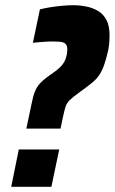

<svg xmlns="http://www.w3.org/2000/svg" viewBox="-20 -716 440 736"><path d="M81 -223 101 -318Q107 -349 114.5 -366.5Q122 -384 133 -396Q144 -408 160 -420L174 -430Q186 -438 195.5 -445.5Q205 -453 211.5 -459.5Q218 -466 223 -473.5Q228 -481 231 -489Q234 -497 236 -506.5Q238 -516 238 -527Q238 -542 230.5 -548.5Q223 -555 209 -556Q195 -557 176 -557Q170 -557 162.5 -556.5Q155 -556 146 -555.5Q137 -555 127 -554Q117 -553 106 -552L133 -680Q152 -685 174.5 -688.5Q197 -692 219.5 -694Q242 -696 260 -696Q286 -696 311 -691Q336 -686 356 -674Q376 -662 388 -639.5Q400 -617 400 -581Q400 -568 399 -554.5Q398 -541 395 -524Q387 -489 379 -466.5Q371 -444 360.5 -428.5Q350 -413 335 -400.5Q320 -388 298 -372L283 -361Q258 -343 247 -332Q236 -321 231.5 -307.5Q227 -294 221 -266L212 -223ZM23 0 52 -143H207L177 0Z"/></svg>

Font: Saira Condensed Black
Style: Italic
Weight: 900
Width: 3
Italic angle: -12°
Designer: Hector Gatti with collaboration of the Omnibus-Type team
Foundry: Omnibus-Type
Version: Version 1.101